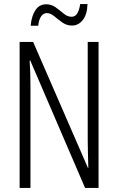

<svg xmlns="http://www.w3.org/2000/svg" viewBox="-20 -919 577 939"><path d="M462 0H396L128 -623H125Q127 -592 128 -560.5Q129 -529 129 -493V0H76V-714H142L410 -98H412Q411 -137 410 -172.5Q409 -208 409 -234V-714H462ZM130 -793Q134 -840 153 -869Q172 -898 206 -898Q232 -898 252.5 -883Q273 -868 291.5 -852.5Q310 -837 330 -837Q348 -837 358 -853.5Q368 -870 372 -899H408Q406 -847 384.5 -820.5Q363 -794 332 -794Q306 -794 285 -809Q264 -824 245.5 -839.5Q227 -855 209 -855Q193 -855 181.5 -839.5Q170 -824 167 -793Z"/></svg>

Font: Noto Sans Malayalam ExtraCondensed Light
Style: Regular
Weight: 300
Width: 2
Designer: Jelle Bosma - Monotype Design Team
Foundry: Monotype Imaging Inc.
Version: Version 2.104; ttfautohint (v1.8.4.7-5d5b)